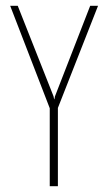

<svg xmlns="http://www.w3.org/2000/svg" viewBox="-20 -640 372 660"><path d="M151 0V-268L15 -620H41L164 -309L166 -299H167L169 -309L290 -620H317L179 -269V0Z"/></svg>

Font: Smooch Sans Thin ExtraLight
Style: Regular
Weight: 250
Version: Version 1.010